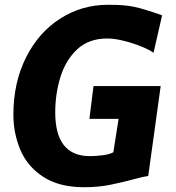

<svg xmlns="http://www.w3.org/2000/svg" viewBox="-20 -775 737 803"><path d="M331 8Q227 8 160 -36Q94 -79.5 65 -148.5Q36 -217.5 36 -296Q36 -429 89 -535Q141.5 -639.5 231.8 -697.2Q322 -755 432 -755Q466.5 -755 491.5 -753.2Q516.5 -751.5 539.5 -746.8Q562.5 -742 590.2 -733.5Q618 -725 658 -711L622 -554Q606.5 -566 572.5 -580Q538.5 -594 499 -604Q459.5 -614 428 -614Q351 -614 302 -568Q253.5 -521.5 232.2 -451.2Q211 -381 211 -305Q211 -122 356 -122Q379.5 -122 408.2 -125.5Q437 -129 454 -138L476 -278H354L371 -415H652L600 -39Q577.5 -36 546 -27Q490 -12 440.2 -2Q390.5 8 331 8Z"/></svg>

Font: Merriweather Sans ExtraBold
Style: Italic
Weight: 800
Italic angle: -7.5°
Designer: Eben Sorkin
Foundry: Eben Sorkin
Version: Version 2.001; ttfautohint (v1.8.3)